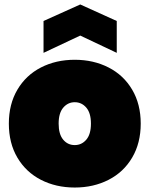

<svg xmlns="http://www.w3.org/2000/svg" viewBox="-20 -841 676 868"><path d="M20 -282.2Q20 -370.1 58.6 -435.5Q97.2 -501 165 -535.9Q232.9 -570.8 317.9 -570.8Q402.8 -570.8 470.9 -535.9Q539.1 -501 577.6 -435.5Q616.2 -370.1 616.2 -282.2Q616.2 -194.3 577.6 -128.7Q539.1 -63 470.9 -28.1Q402.8 6.8 317.9 6.8Q232.9 6.8 165 -28.1Q97.2 -63 58.6 -128.4Q20 -193.8 20 -282.2ZM176.8 -602.1V-746.1L342.8 -820.8L507.8 -746.1V-602.1L342.8 -680.2ZM245.1 -282.2Q245.1 -234.4 265.6 -209.7Q286.1 -185.1 317.9 -185.1Q349.1 -185.1 370.1 -209.5Q391.1 -233.9 391.1 -282.2Q391.1 -330.1 370.1 -354.5Q349.1 -378.9 317.9 -378.9Q287.1 -378.9 266.1 -354.5Q245.1 -330.1 245.1 -282.2Z"/></svg>

Font: Poppins Black
Style: Regular
Weight: 900
Designer: Ninad Kale (Devanagari), Jonny Pinhorn (Latin)
Foundry: Indian Type Foundry
Version: 4.004